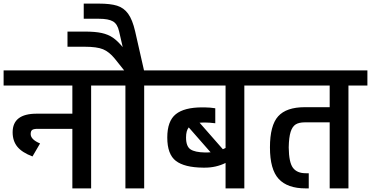

<svg xmlns="http://www.w3.org/2000/svg" viewBox="-30 -1044 2056 1064"><path d="M580 -654V-570H475V0H371V-330H178Q157 -330 148.5 -324Q140 -318 140 -301Q140 -271 192 -249L150 -177Q92 -199 66 -231Q40 -263 40 -311Q40 -414 173 -414H371V-570H-10V-654Z M874 -570H769V0H665V-570H560V-654H658L606 -719Q575 -757 541 -771Q507 -785 439 -785H344V-869H439Q498 -869 534 -861Q570 -853 596 -835Q622 -817 650 -783L630 -870Q621 -911 596 -925.5Q571 -940 519 -940H434V-1024H519Q581 -1024 618.5 -1012.5Q656 -1001 680 -968Q704 -935 719 -870L768 -654H874Z M1429 -654V-570H1324V0H1220V-141Q1167 -115 1106 -115H1095Q992 -116 944.5 -152.5Q897 -189 897 -282Q897 -373 944 -411Q991 -449 1091 -449H1103Q1118 -449 1135 -447.5Q1152 -446 1163 -444V-361Q1129 -365 1109 -365H1097Q1083 -365 1076 -364L1205 -217Q1215 -221 1220 -224V-570H854V-654ZM1117 -199Q1131 -199 1137 -200L1016 -338Q1001 -320 1001 -282Q1001 -233 1025.5 -216.5Q1050 -200 1106 -199Z M2006 -654V-570H1901V0H1797V-366H1659Q1627 -366 1608.5 -354.5Q1590 -343 1580.5 -313Q1571 -283 1570 -227Q1571 -144 1593.5 -114Q1616 -84 1664 -84H1681V0H1664Q1563 0 1514.5 -52.5Q1466 -105 1466 -227Q1466 -349 1511.5 -399.5Q1557 -450 1659 -450H1797V-570H1409V-654Z"/></svg>

Font: Biryani SemiBold
Style: Regular
Weight: 600
Designer: Dan Reynolds and Mathieu Réguer
Foundry: Dan Reynolds and Mathieu Réguer
Version: Version 1.004; ttfautohint (v1.1) -l 5 -r 5 -G 72 -x 0 -D la